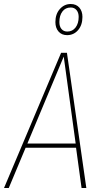

<svg xmlns="http://www.w3.org/2000/svg" viewBox="-29 -947 519 967"><path d="M309.1 -770Q281.7 -770 265.9 -788.1Q250 -806.2 250 -835.9Q250 -876.5 272.5 -901.6Q294.9 -926.8 327.1 -926.8Q355 -926.8 370.6 -908.7Q386.2 -890.6 386.2 -861.8Q386.2 -820.8 364.3 -795.4Q342.3 -770 309.1 -770ZM327.1 -909.2Q300.3 -909.2 285.2 -888.9Q270 -868.7 270 -835.9Q270 -813.5 280.8 -800.8Q291.5 -788.1 310.1 -788.1Q335.9 -788.1 351.6 -808.6Q367.2 -829.1 367.2 -861.8Q367.2 -883.3 356.4 -896.2Q345.7 -909.2 327.1 -909.2ZM381.8 0 354 -203.1H100.1L15.1 0H-8.8L278.8 -681.2H308.1L405.8 0ZM108.9 -224.1H352.1L292 -662.1Z"/></svg>

Font: Fira Sans Compressed Thin
Style: Italic
Weight: 100
Width: 3
Italic angle: -8°
Designer: Carrois Corporate & Edenspiekermann AG
Foundry: Carrois Corporate GbR & Edenspiekermann AG
Version: Version 4.203;PS 004.203;hotconv 1.0.88;makeotf.lib2.5.64775